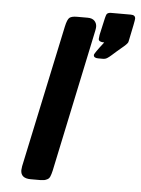

<svg xmlns="http://www.w3.org/2000/svg" viewBox="-53 -794 612 836"><g transform="rotate(5 252.5 -376.0)"><path d="M68.8 -36.1Q68.8 -41 70.8 -53.2L203.1 -674.8Q210 -707 219.5 -714.6Q229 -722.2 252 -722.2H298.8Q318.8 -722.2 328.9 -711.7Q338.9 -701.2 338.9 -686Q338.9 -680.2 336.9 -669.9L205.1 -45.9Q201.2 -28.8 197 -19.3Q192.9 -9.8 184.3 -5.9Q175.8 -2 171.9 -1.5Q168 -1 154.8 0H112.8Q68.8 0 68.8 -36.1ZM339.8 -563Q339.8 -569.8 379.9 -621.1Q355 -621.1 355 -634.8Q355 -637.7 356.9 -651.9Q360.8 -668.9 366.2 -693.8Q375 -735.8 378.9 -743.4Q382.8 -751 396 -752H484.9Q504.9 -752 504.9 -735.8Q504.9 -727.1 486.8 -642.1Q485.8 -638.2 485.4 -635.5Q484.9 -632.8 483.9 -630.4Q482.9 -627.9 480.5 -625.5Q478 -623 475.6 -620.1Q473.1 -617.2 467 -612.1Q460.9 -606.9 455.6 -602.5Q450.2 -598.1 439.2 -588.6Q428.2 -579.1 418 -569.8Q397.9 -551.8 389.2 -550.8Q386.2 -549.8 382.8 -549.8H359.9Q339.8 -549.8 339.8 -563Z"/></g></svg>

Font: CMU Sans Serif
Style: BoldOblique
Weight: 700
Italic angle: -12°
Version: Version 0.7.0